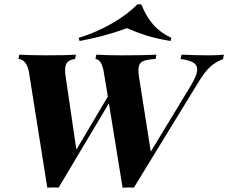

<svg xmlns="http://www.w3.org/2000/svg" viewBox="-20 -860 1052 885"><path d="M1012 -608 1008 -588Q975 -575 949.5 -552.5Q924 -530 892 -477L597 5Q589 4 571 4Q554 4 545 5L482 -384L250 5Q242 4 224 4Q207 4 198 5L114 -524Q109 -556 95.5 -572Q82 -588 65 -588L69 -608Q126 -605 197 -605Q286 -605 330 -608L326 -588Q301 -585 290.5 -573Q280 -561 280 -537Q280 -524 283 -504L332 -170L477 -415L459 -524Q450 -586 420 -588L424 -608Q474 -605 543 -605Q650 -605 701 -608L697 -588Q653 -586 635.5 -576Q618 -566 618 -536Q618 -524 621 -504L675 -161L857 -461Q889 -513 889 -540Q889 -561 870.5 -572Q852 -583 812 -588L817 -608Q882 -605 938 -605Q984 -605 1012 -608ZM347 -671 342 -685Q425 -711 497 -752.5Q569 -794 613 -840H631Q654 -784 685.5 -747.5Q717 -711 770 -685L766 -671Q701 -682 657.5 -695.5Q614 -709 565 -730Q461 -692 347 -671Z"/></svg>

Font: Playfair Display SC
Style: Bold Italic
Weight: 700
Italic angle: -14°
Designer: Claus Eggers Sørensen
Foundry: Claus Eggers Sørensen
Version: Version 1.200; ttfautohint (v1.6)